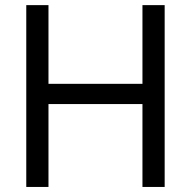

<svg xmlns="http://www.w3.org/2000/svg" viewBox="-20 -740 756 760"><path d="M84 -719.7H171.9V-408.2H543.9V-719.7H631.8V0H543.9V-328.1H171.9V0H84Z"/></svg>

Font: Reddit Sans Fudge
Style: Regular
Weight: 400
Designer: Stephen Hutchings
Foundry: Reddit
Version: Version 1.011